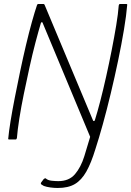

<svg xmlns="http://www.w3.org/2000/svg" viewBox="-20 -693 652 954"><path d="M612 -668Q608 -618 596 -546Q584 -474 567 -392.5Q550 -311 530.5 -229.5Q511 -148 491 -76Q471 -4 454 48Q433 117 409 159.5Q385 202 352 221.5Q319 241 267 241Q249 241 230.5 238.5Q212 236 198 231Q194 229 187 224.5Q180 220 185 213L197 197Q201 194 203 193Q205 192 208 194Q218 203 236.5 205Q255 207 270 207Q323 207 352.5 172.5Q382 138 399 83L428 -13L192 -579Q191 -583 188 -583Q185 -583 183 -578Q171 -538 156 -481Q141 -424 126.5 -358Q112 -292 98.5 -226.5Q85 -161 76 -103.5Q67 -46 64 -7Q62 0 58 0H25Q23 0 21.5 -1Q20 -2 21 -5Q24 -39 32.5 -91.5Q41 -144 53.5 -207.5Q66 -271 80 -338Q94 -405 109 -468.5Q124 -532 138.5 -584Q153 -636 164 -668Q165 -671 167 -672Q169 -673 170 -673H197Q200 -673 202 -668L442 -95Q443 -91 447 -91.5Q451 -92 452 -98Q464 -136 478.5 -192Q493 -248 507.5 -313Q522 -378 535 -444Q548 -510 557.5 -567.5Q567 -625 570 -666Q572 -673 575 -673H608Q613 -673 612 -668Z"/></svg>

Font: Glory ExtraLight
Style: Italic
Weight: 250
Italic angle: -12°
Version: Version 1.011